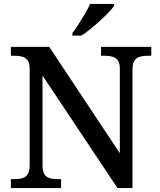

<svg xmlns="http://www.w3.org/2000/svg" viewBox="-20 -951 810 971"><path d="M35 0V-45H56Q77 -45 93.5 -50Q110 -55 120 -70Q130 -85 130 -115V-603Q130 -632 119.5 -646Q109 -660 92.5 -664.5Q76 -669 56 -669H35V-714H229L586 -176V-603Q586 -632 575.5 -646Q565 -660 548.5 -664.5Q532 -669 512 -669H491V-714H745V-669H724Q704 -669 687 -664Q670 -659 660 -644.5Q650 -630 650 -599V0H574L195 -569V-115Q195 -85 204.5 -70Q214 -55 231 -50Q248 -45 268 -45H289V0ZM346 -784Q361 -803 377.5 -829Q394 -855 410 -882Q426 -909 436 -931H557V-921Q548 -908 529 -888Q510 -868 486 -846Q462 -824 437.5 -804.5Q413 -785 392 -771H346Z"/></svg>

Font: Noto Serif Gujarati Medium
Style: Regular
Weight: 500
Version: Version 2.102